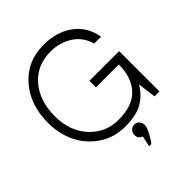

<svg xmlns="http://www.w3.org/2000/svg" viewBox="-261 -910 1269 1269"><g transform="rotate(-45 373.0 -276.0)"><path d="M690.9 -377V-318.8V0H645L627.9 -127.9Q586.9 -60.1 526.9 -27.6Q466.8 4.9 368.2 4.9Q262.2 4.9 181.6 -50.5Q101.1 -106 62 -190.4Q22.9 -274.9 22.9 -373Q22.9 -543 118.4 -651.4Q213.9 -759.8 366.2 -759.8Q489.3 -759.8 572.5 -698.5Q655.8 -637.2 673.8 -528.8H609.9Q585.9 -611.8 518.6 -653.8Q451.2 -695.8 369.1 -695.8Q240.2 -695.8 163.1 -606.4Q85.9 -517.1 85.9 -373Q85.9 -232.9 167 -145.5Q248 -58.1 366.2 -58.1Q500 -58.1 563.5 -127.4Q627 -196.8 627 -315.9H413.1V-377ZM402.8 132.8Q369.6 120.6 370.1 85.9Q370.1 65.9 384 51.5Q397.9 37.1 418.9 37.1Q439 37.1 452.4 51.5Q465.8 65.9 465.8 85.9Q465.8 106 450.9 136.5Q436 167 421.9 188L407.2 208H386.2Z"/></g></svg>

Font: Oakes Grotesk
Style: Light
Weight: 300
Designer: Samuel Oakes
Foundry: Samuel Oakes
Version: Version 1.0 | wf-rip DC20170320